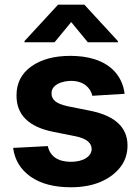

<svg xmlns="http://www.w3.org/2000/svg" viewBox="-20 -792 602 823"><path d="M36.2 -158 185 -165.8Q192.1 -132.5 217.7 -115.4Q243.3 -98.4 284.1 -98.4Q304 -98.4 320.3 -102.5Q336.6 -106.5 348.4 -114Q360.1 -121.4 366.5 -131.6Q372.9 -141.7 372.9 -153.8Q371.8 -194.2 302.9 -208.1L208.5 -226.9Q50.1 -258.5 50.8 -382.8Q50.4 -461.6 114 -507.1Q177.6 -552.6 282 -552.6Q309.3 -552.6 336.1 -549Q362.9 -545.5 387.4 -537.5Q411.9 -529.5 433.2 -516.7Q454.5 -503.9 471.2 -485.8Q487.9 -467.7 499.1 -443.9Q510.3 -420.1 514.2 -389.9L375.7 -381.4Q372.9 -394.9 365.6 -406.4Q358.3 -418 346.9 -426.7Q335.6 -435.4 320 -440.3Q304.3 -445.3 284.4 -445.3Q272.4 -445.3 257.6 -442.6Q242.9 -440 230.1 -433.6Q217.3 -427.2 209 -416.9Q200.6 -406.6 201 -391.3Q200.6 -371.8 216.4 -358.3Q232.2 -344.8 270.2 -336.6L369 -316.8Q525.9 -284.4 526.6 -169Q526.6 -114.7 495.4 -74.9Q463.1 -34.1 409.4 -11.7Q355.8 10.7 283.7 10.7Q175.8 10.7 111.2 -34.8Q46.9 -79.9 36.2 -158ZM84.9 -610.8V-615.8L229 -772H341.6L485.4 -615.8V-610.8H356.5L285.2 -697.4L213.8 -610.8Z"/></svg>

Font: Inter P
Style: Bold
Weight: 700
Designer: Rasmus Andersson
Foundry: rsms
Version: Version 3.018;git-588b23468